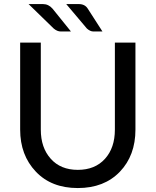

<svg xmlns="http://www.w3.org/2000/svg" viewBox="-20 -930 777 958"><path d="M553.2 -283.2V-717.3H655.8V-283.2Q655.8 -154.3 578.1 -73.2Q500 8.3 368.2 8.3Q236.3 8.3 158.7 -73.7Q80.6 -155.8 80.6 -283.2V-717.3H183.6V-283.2Q183.6 -193.4 232.9 -138.2Q282.2 -82.5 368.2 -82.5Q454.1 -82.5 503.9 -137.7Q553.2 -192.4 553.2 -283.2ZM194.3 -909.7Q222.2 -909.7 242.2 -886.7L334 -772.9H283.2Q265.6 -772.9 248 -787.6L122.6 -909.7ZM373 -909.7Q403.8 -909.7 418 -886.7L491.2 -772.9H445.8Q430.2 -772.9 413.6 -787.6L310.5 -909.7Z"/></svg>

Font: Lato-Medium
Style: Regular
Weight: 500
Designer: Lukasz Dziedzic
Foundry: tyPoland Lukasz Dziedzic
Version: Version 2.006; 2014-01-15